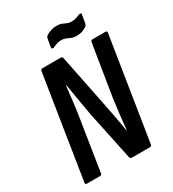

<svg xmlns="http://www.w3.org/2000/svg" viewBox="-195 -922 928 1029"><g transform="rotate(-30 269.5 -407.0)"><path d="M37 0Q25 0 27 -11L127 -644Q129 -655 138 -655H252Q262 -655 264 -644L332 -307Q340 -267 348 -224.5Q356 -182 362 -141H364Q368 -184 374 -235.5Q380 -287 386 -329L437 -644Q439 -655 449 -655H528Q541 -655 538 -644L438 -11Q436 0 426 0H314Q304 0 302 -11L239 -310Q229 -364 220.5 -417Q212 -470 205 -511H202Q197 -465 190.5 -411.5Q184 -358 176 -310L129 -11Q128 0 118 0ZM386 -713Q366 -713 352.5 -719Q339 -725 327.5 -730Q316 -735 301 -735Q286 -735 272.5 -730.5Q259 -726 247 -720Q241 -718 237 -720.5Q233 -723 234 -730L242 -778Q243 -783 245 -787Q247 -791 251 -794Q261 -801 279 -807.5Q297 -814 316 -814Q336 -814 348.5 -809Q361 -804 372.5 -798.5Q384 -793 399 -793Q414 -793 427.5 -797Q441 -801 453 -806Q460 -809 464 -806.5Q468 -804 466 -797L458 -750Q456 -738 450 -734Q439 -725 422.5 -719Q406 -713 386 -713Z"/></g></svg>

Font: Sofia Sans Condensed
Style: Bold Italic
Weight: 700
Italic angle: -9°
Version: Version 4.100